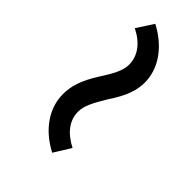

<svg xmlns="http://www.w3.org/2000/svg" viewBox="5 -648 576 576"><g transform="rotate(-45 293.0 -359.5)"><path d="M425.3 -284.7C484.4 -284.7 538.6 -322.8 572.3 -387.2L519.5 -421.4C498 -377.9 466.3 -356 429.7 -356C403.8 -356 377.4 -371.1 339.4 -395.5C294.4 -423.8 261.2 -434.1 227.5 -434.1C168 -434.1 113.8 -397 80.1 -332.5L133.3 -299.3C155.8 -342.8 186 -364.7 222.2 -364.7C247.6 -364.7 271.5 -351.6 312.5 -327.1C358.9 -295.9 392.1 -284.7 425.3 -284.7Z"/></g></svg>

Font: Winston
Style: Italic
Weight: 400
Italic angle: -8.13011°
Designer: Vernon Adams, Kim Jin-seong, David Berlow, Cristiano Sobral
Foundry: The Winston Project Authors
Version: Version 3.004